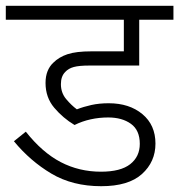

<svg xmlns="http://www.w3.org/2000/svg" viewBox="-20 -642 618 662"><path d="M353 -237Q322 -237 292.5 -230.5Q263 -224 237 -211Q197 -235 167 -270.5Q137 -306 137 -356Q137 -379 144 -396.5Q151 -414 164 -426Q183 -445 212.5 -455Q242 -465 296 -465H407V-574H0V-622H578V-574H460V-416H288Q253 -416 234.5 -411Q216 -406 205 -394Q190 -379 190 -352Q190 -322 208 -300.5Q226 -279 245 -265Q268 -274 295 -280Q322 -286 355 -286Q426 -286 471 -248.5Q516 -211 516 -147Q516 -84 469.5 -42Q423 0 329 0Q230 0 157 -43.5Q84 -87 28 -155L69 -188Q126 -116 189.5 -83Q253 -50 328 -50Q396 -50 429 -76Q462 -102 462 -146Q462 -193 431.5 -215Q401 -237 353 -237Z"/></svg>

Font: Noto Sans Light
Style: Italic
Weight: 300
Italic angle: -12°
Designer: Monotype Design Team
Foundry: Monotype Imaging Inc.
Version: Version 2.013; ttfautohint (v1.8.4.7-5d5b)